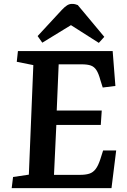

<svg xmlns="http://www.w3.org/2000/svg" viewBox="-20 -965 653 985"><path d="M151 -631 66 -648 72 -703H558L572 -524L507 -516L495 -554Q486 -588 474.5 -605.5Q463 -623 445.5 -629Q428 -635 399 -635H281L271 -398H502L497 -324H269L257 -68H391Q419 -68 438 -74Q457 -80 470.5 -97.5Q484 -115 495 -149L509 -193H576L552 0H40L47 -57L128 -69ZM515 -776 487 -745 344 -836 197 -746 173 -780 297 -914Q312 -930 324 -937.5Q336 -945 349 -945Q358 -945 365 -943.5Q372 -942 379 -939Z"/></svg>

Font: Literata 18pt SemiBold
Style: Italic
Weight: 600
Italic angle: -2°
Designer: Latin by Veronika Burian and Jose Scaglione. Greek by Irene Vlachou. Cyrillic by Vera Evstafieva
Foundry: TypeTogether
Version: Version 3.103;gftools[0.9.29]